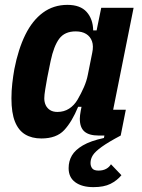

<svg xmlns="http://www.w3.org/2000/svg" viewBox="-20 -557 583 789"><path d="M497 -106 476 0Q425 27 398 46.5Q371 66 361.5 81Q352 96 352 113Q352 126 359 135Q366 144 385 144Q403 144 416 137Q429 130 436 118L479 163Q461 185 434 198.5Q407 212 364 212Q317 212 289.5 192Q262 172 262 134Q262 105 275.5 82Q289 59 320.5 40.5Q352 22 407 10L415 -29L439 0H386Q346 0 327 -16.5Q308 -33 308 -69Q308 -77 309 -84Q310 -91 312 -103L315 -118H301Q276 -57 244 -22.5Q212 12 150 12Q111 12 83.5 -4.5Q56 -21 41.5 -57Q27 -93 27 -153Q27 -184 30.5 -214.5Q34 -245 39 -273Q55 -355 84 -414Q113 -473 156.5 -505Q200 -537 257 -537Q310 -537 336 -508Q362 -479 363 -432H377L396 -525H529L445 -106ZM216 -97Q243 -97 264 -110.5Q285 -124 299 -148Q313 -172 324.5 -198Q336 -224 341 -250L359 -340Q365 -368 358 -387.5Q351 -407 334 -417.5Q317 -428 291 -428Q246 -428 223.5 -398Q201 -368 188 -306L174 -237Q170 -215 166 -190.5Q162 -166 162 -153Q162 -137 168 -124.5Q174 -112 186 -104.5Q198 -97 216 -97Z"/></svg>

Font: IBM Plex Sans Condensed
Style: Bold Italic
Weight: 700
Width: 3
Italic angle: -11.31°
Designer: Mike Abbink, Paul van der Laan, Pieter van Rosmalen
Foundry: Bold Monday
Version: Version 3.201